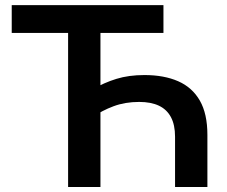

<svg xmlns="http://www.w3.org/2000/svg" viewBox="-20 -748 907 768"><path d="M557.6 -447.8Q636.2 -447.8 692.6 -423.1Q749 -398.4 779.3 -345.7Q809.6 -293 809.6 -208.5V0H680.2V-201.2Q680.2 -248.5 663.8 -279.3Q647.5 -310.1 615.7 -325.2Q584 -340.3 536.6 -340.3Q480.5 -340.3 434.1 -323Q387.7 -305.7 349.6 -278.8V-390.1Q396.5 -417.5 445.8 -432.6Q495.1 -447.8 557.6 -447.8ZM381.8 -638.2V0H252.4V-638.2ZM26.9 -616.2V-727.5H633.8V-616.2Z"/></svg>

Font: Inter 28pt SemiBold
Style: Regular
Weight: 600
Designer: Rasmus Andersson
Foundry: rsms
Version: Version 4.001;git-66647c0bb